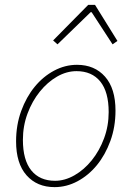

<svg xmlns="http://www.w3.org/2000/svg" viewBox="-20 -756 540 788"><path d="M216 -574 198 -590 342 -736H370L462 -588L442 -574L356 -706H352ZM204 12Q132 12 89 -36.5Q46 -85 46 -176Q46 -243 67 -300.5Q88 -358 122.5 -400Q157 -442 202 -466Q247 -490 296 -490Q368 -490 411 -441.5Q454 -393 454 -302Q454 -235 433 -177.5Q412 -120 377.5 -78Q343 -36 298 -12Q253 12 204 12ZM206 -14Q246 -14 285.5 -36.5Q325 -59 356.5 -98Q388 -137 407 -188Q426 -239 426 -296Q426 -379 391.5 -421.5Q357 -464 294 -464Q253 -464 214 -441.5Q175 -419 143.5 -380Q112 -341 93 -290Q74 -239 74 -182Q74 -99 108.5 -56.5Q143 -14 206 -14Z"/></svg>

Font: TypoPRO Source Sans Pro
Style: Italic
Weight: 200
Italic angle: -11°
Designer: Paul D. Hunt
Foundry: Adobe Systems Incorporated
Version: Version 1.075;PS 2.000;hotconv 1.0.86;makeotf.lib2.5.63406